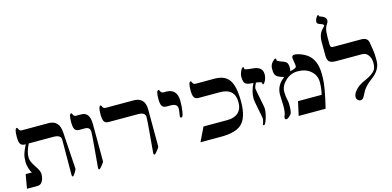

<svg xmlns="http://www.w3.org/2000/svg" viewBox="-89 -1627 4503 2203"><g transform="rotate(-15 2162.0 -525.5)"><path d="M607.9 -80.1Q608.9 -68.8 587.2 -34.4Q565.4 0 558.1 0Q545.9 0 545.9 -21Q545.9 -28.8 546.9 -229.5Q547.9 -430.2 547.9 -439.9Q547.9 -497.1 455.1 -497.1H166Q121.1 -412.6 121.1 -338.9Q121.1 -296.9 168.5 -227.1Q215.8 -157.2 215.8 -125Q215.8 -65.9 193.4 -31.7Q172.4 0 140.1 0H11.2L40 -166H115.2Q100.1 -182.6 86.4 -227.5Q74.2 -270 74.2 -296.9Q74.2 -354.5 86.4 -396Q96.7 -431.2 129.9 -497.1H119.1Q80.6 -497.1 65.4 -523.4Q51.8 -547.9 51.8 -606.9Q51.8 -705.1 80.1 -705.1Q85 -705.1 94 -684.1Q103 -663.1 128.9 -663.1H445.8Q570.8 -663.1 580.1 -518.1Z M935.1 -80.1Q935.1 -68.8 907.5 -34.4Q879.9 0 872.1 0Q860.4 0 860.4 -21Q860.4 -34.2 877.2 -213.6Q894 -393.1 894 -439.9Q894 -497.1 832 -497.1H765.1Q726.6 -497.1 711.9 -523.4Q698.2 -547.9 698.2 -606.9Q698.2 -705.1 725.1 -705.1Q731 -705.1 739.7 -684.1Q748.5 -663.1 774.4 -663.1H836.4Q934.1 -663.1 934.1 -518.1Z M1591.3 -80.1Q1591.3 -68.8 1563.5 -34.4Q1535.6 0 1528.3 0Q1516.1 0 1516.1 -21Q1516.1 -34.2 1532.7 -213.6Q1549.3 -393.1 1549.3 -439.9Q1549.3 -497.1 1461.9 -497.1H1114.3Q1075.7 -497.1 1060.5 -523.4Q1046.9 -547.9 1046.9 -606.9Q1046.9 -705.1 1075.2 -705.1Q1080.1 -705.1 1089.1 -684.1Q1098.1 -663.1 1124 -663.1H1454.1Q1589.8 -663.1 1590.3 -518.1Z M1972.2 -518.1Q1972.2 -446.3 1962.4 -390.1Q1952.1 -331.1 1937 -331.1Q1923.3 -331.1 1920.9 -338.4Q1920.9 -338.9 1920.9 -354Q1920.9 -356.9 1926 -387.5Q1931.2 -418 1931.2 -439.9Q1931.2 -497.1 1850.1 -497.1H1801.8Q1763.2 -497.1 1748 -523.4Q1733.9 -547.9 1733.9 -606.9Q1733.9 -705.1 1763.2 -705.1Q1768.1 -705.1 1777.1 -684.1Q1786.1 -663.1 1812 -663.1H1840.8Q1971.2 -663.1 1972.2 -518.1Z M2643.1 -331.1Q2643.1 -139.6 2561 -65.4Q2488.8 0 2316.9 0H2072.3L2152.3 -166H2435.1Q2518.6 -166 2564.5 -207Q2612.3 -250 2612.3 -331.1Q2612.3 -497.1 2435.1 -497.1H2183.1Q2144.5 -497.1 2129.9 -523.4Q2116.2 -547.9 2116.2 -606.9Q2116.2 -705.1 2144 -705.1Q2149.9 -705.1 2158.4 -684.1Q2167 -663.1 2192.9 -663.1H2417Q2537.1 -663.1 2588.9 -589.8Q2643.1 -513.7 2643.1 -331.1Z M2985.4 -564.9Q2985.4 -522.9 2966.8 -487.3Q2950.2 -456.1 2937.5 -456.1Q2931.2 -456.1 2931.2 -463.9Q2931.2 -465.8 2932.1 -466.8Q2933.1 -467.8 2933.1 -473.1Q2933.1 -488.8 2864.3 -497.1Q2840.3 -454.1 2840.3 -432.1Q2840.3 -418.5 2862.8 -308.8Q2885.3 -199.2 2885.3 -185.1Q2885.3 -129.9 2863.8 -63.5Q2842.8 0 2828.1 0Q2817.4 0 2817.4 -11.2Q2817.4 -10.3 2825.4 -35.2Q2833.5 -60.1 2833.5 -78.1Q2833.5 -88.4 2811.5 -196.3Q2789.6 -304.2 2789.6 -321.8Q2789.6 -412.1 2835.4 -500L2818.4 -501Q2758.8 -504.4 2739 -524.4Q2719.2 -544.4 2719.2 -603Q2719.2 -634.3 2735.6 -669.7Q2752 -705.1 2767.1 -705.1Q2777.3 -705.1 2777.3 -694.8Q2777.3 -691.9 2775.9 -689.2Q2774.4 -686.5 2774.4 -684.1Q2774.4 -670.4 2871.1 -663.1Q2985.4 -654.3 2985.4 -564.9Z M3619.6 -351.1Q3619.6 -249 3558.6 0H3238.8L3275.4 -166H3555.7Q3573.7 -235.8 3573.7 -313Q3573.7 -394 3513.7 -446Q3453.6 -498 3358.4 -498Q3276.4 -498 3213.4 -439.5Q3150.4 -380.9 3150.4 -309.1Q3150.4 -262.2 3159.4 -223.6Q3168.5 -185.1 3168.5 -155.8Q3168.5 -59.6 3152.3 -42Q3114.3 0 3095.7 0Q3076.7 0 3076.7 -20Q3076.7 -32.2 3083.5 -45.9Q3099.6 -78.1 3099.6 -159.2Q3099.6 -174.8 3097.2 -219Q3094.7 -263.2 3094.7 -291Q3094.7 -380.9 3159.7 -445.8Q3168 -454.6 3193.4 -474.1L3155.8 -486.8Q3140.6 -494.1 3122.6 -502Q3097.7 -517.6 3089.8 -540Q3083.5 -558.6 3083.5 -603Q3083.5 -646.5 3114.3 -679.7Q3137.7 -705.1 3150.4 -705.1Q3159.7 -705.1 3159.7 -694.8Q3159.7 -691.9 3158.7 -689.2Q3157.7 -686.5 3157.7 -684.1Q3157.7 -671.9 3224.6 -648.9Q3259.3 -637.2 3271.5 -619.1Q3283.7 -601.1 3283.7 -559.1Q3283.7 -538.1 3277.3 -520Q3300.3 -526.4 3322.8 -532.7Q3354.5 -543.5 3354.5 -560.1Q3354.5 -581.5 3347.9 -615.2Q3341.3 -648.9 3341.3 -660.2Q3341.3 -692.4 3372.1 -692.4Q3407.7 -692.4 3459.5 -670.9Q3517.6 -646.5 3550.3 -610.8Q3620.1 -536.1 3620.1 -392.6Q3620.1 -383.8 3619.6 -369.6Q3619.6 -356 3619.6 -351.1Z M4266.6 -381.8Q4266.6 -273.4 4159.7 -195.8Q4089.8 -145.5 4051.8 -89.4Q4032.2 -53.2 4012.7 -17.1Q3997.6 9.8 3971.7 9.8Q3953.6 9.8 3940.4 -3.4Q3925.3 -18.1 3925.3 -41Q3925.3 -74.7 3958 -113.8Q3999 -163.6 4075.7 -195.8Q4172.9 -237.8 4204.1 -281.7Q4224.6 -310.5 4224.6 -363.8Q4224.6 -421.9 4198.2 -458Q4170.9 -496.1 4125.5 -496.1H3816.4Q3754.4 -496.1 3732.4 -520.5Q3713.4 -542 3713.4 -598.1V-754.9Q3713.4 -812 3733.4 -852.5Q3746.1 -878.9 3770.5 -902.3Q3790.5 -921.4 3790.5 -925.8Q3790.5 -942.9 3752 -954.3Q3713.4 -965.8 3713.4 -985.8Q3713.4 -1014.2 3730 -1039.6Q3744.1 -1061 3751.5 -1061Q3759.3 -1061 3759.3 -1056.2Q3759.3 -1055.2 3758.3 -1052Q3757.3 -1048.8 3757.3 -1047.9Q3757.3 -1043.5 3778.8 -1036.1Q3806.2 -1026.9 3818.8 -1016.6Q3840.3 -999.5 3840.3 -972.2Q3840.3 -957.5 3828.1 -939.5Q3811.5 -915.5 3804.7 -895Q3792.5 -857.4 3792.5 -793.9V-705.1Q3792.5 -681.6 3798.8 -673.3Q3807.1 -663.1 3832.5 -663.1H4160.6Q4234.9 -663.1 4244.6 -601.1L4262.7 -486.8Q4266.6 -461.4 4266.6 -381.8Z"/></g></svg>

Font: Ezra SIL SR
Style: Regular
Weight: 400
Designer: Development by SIL's NRSI team. OpenType tables by Ralph Hancock ( hancock@dircon.co.uk ).
Foundry: Development by SIL's NRSI team.
Version: Version 2.51; 2007